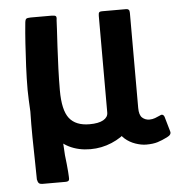

<svg xmlns="http://www.w3.org/2000/svg" viewBox="-46 -516 629 670"><g transform="rotate(-5 268.5 -181.0)"><path d="M76 110Q68 110 64 106.5Q60 103 58 93Q58 68 57 29Q56 -10 55.5 -55.5Q55 -101 56 -145Q55 -166 54 -185.5Q53 -205 53 -221Q53 -261 55 -303Q57 -345 59.5 -383.5Q62 -422 65 -451Q66 -466 70 -469Q74 -472 86 -472H160Q170 -472 173.5 -469Q177 -466 175 -455Q175 -449 173.5 -424Q172 -399 170 -362.5Q168 -326 166.5 -286Q165 -246 165 -210Q165 -140 187.5 -111.5Q210 -83 258 -83Q290 -83 306.5 -92.5Q323 -102 323 -118V-457Q323 -466 325.5 -469Q328 -472 335 -472H420Q426 -472 429 -469Q432 -466 432 -458V-125Q432 -100 442.5 -90.5Q453 -81 468 -81Q478 -81 487.5 -84.5Q497 -88 503 -91Q516 -99 521 -86L536 -34Q540 -22 523 -14Q505 -5 489 0Q473 5 449 5Q432 5 411.5 -2Q391 -9 375 -23Q359 -37 353 -58L387 -50Q364 -26 328.5 -11Q293 4 254 4Q212 4 179 -12.5Q146 -29 131 -58L157 -64Q159 -46 160.5 -25Q162 -4 163 17Q165 32 166.5 48Q168 64 169 75.5Q170 87 170 93Q171 102 168.5 106Q166 110 156 110Z"/></g></svg>

Font: Glory Thin SemiBold
Style: Regular
Weight: 600
Version: Version 1.011